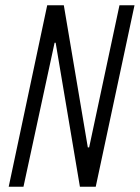

<svg xmlns="http://www.w3.org/2000/svg" viewBox="-20 -708 530 728"><path d="M13 0 159 -688H222L313 -149H318L433 -688H490L343 0H283L191 -546H187L69 0Z"/></svg>

Font: Saira Condensed Light
Style: Italic
Weight: 300
Width: 3
Italic angle: -12°
Designer: Hector Gatti with collaboration of the Omnibus-Type team
Foundry: Omnibus-Type
Version: Version 1.101